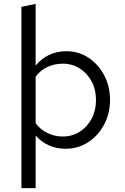

<svg xmlns="http://www.w3.org/2000/svg" viewBox="-20 -757 640 986"><path d="M90 209V-722L163 -737V-420Q191 -455 231 -474.5Q271 -494 320 -494Q384 -494 434.5 -460.5Q485 -427 515 -370.5Q545 -314 545 -244Q545 -174 514.5 -117Q484 -60 432.5 -26.5Q381 7 316 7Q270 7 231 -10.5Q192 -28 163 -61V209ZM302 -430Q259 -430 222.5 -412.5Q186 -395 163 -363V-124Q187 -92 223.5 -74Q260 -56 302 -56Q351 -56 389.5 -80.5Q428 -105 450.5 -147.5Q473 -190 473 -243Q473 -297 450.5 -339Q428 -381 389.5 -405.5Q351 -430 302 -430Z"/></svg>

Font: Red Hat Mono
Style: Regular
Weight: 300
Monospace: yes
Designer: Pentagram, MCKL
Foundry: Pentagram, MCKL
Version: Version 1.023